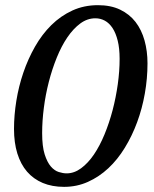

<svg xmlns="http://www.w3.org/2000/svg" viewBox="-20 -707 596 743"><path d="M442.9 -479Q442.9 -520 435.5 -549.6Q428.2 -579.1 415.5 -598.4Q402.8 -617.7 385.7 -627Q368.7 -636.2 349.1 -636.2Q317.9 -636.2 290.8 -616.2Q263.7 -596.2 240.7 -562.5Q217.8 -528.8 199.7 -484.1Q181.6 -439.5 168.9 -390.1Q156.2 -340.8 149.7 -289.8Q143.1 -238.8 143.1 -191.9Q143.1 -140.6 152.8 -109.9Q162.6 -79.1 176.8 -62.7Q190.9 -46.4 207.5 -41.3Q224.1 -36.1 237.8 -36.1Q267.1 -36.1 293.9 -55.9Q320.8 -75.7 343.5 -109.1Q366.2 -142.6 384.5 -187Q402.8 -231.4 415.8 -280.8Q428.7 -330.1 435.8 -381.1Q442.9 -432.1 442.9 -479ZM550.8 -461.9Q550.8 -403.3 540.5 -345.2Q530.3 -287.1 510.7 -234.1Q491.2 -181.2 463.1 -135.3Q435.1 -89.4 399.2 -55.9Q363.3 -22.5 320.3 -3.2Q277.3 16.1 228 16.1Q181.6 16.1 145.5 1Q109.4 -14.2 84.7 -42.7Q60.1 -71.3 47.1 -113Q34.2 -154.8 34.2 -208Q34.2 -260.7 43.2 -316.7Q52.2 -372.6 70.3 -425.8Q88.4 -479 115.5 -526.6Q142.6 -574.2 178.7 -609.9Q214.8 -645.5 260 -666.3Q305.2 -687 358.9 -687Q408.7 -687 444.8 -669.7Q481 -652.3 504.4 -622.1Q527.8 -591.8 539.3 -550.5Q550.8 -509.3 550.8 -461.9Z"/></svg>

Font: Charis SIL APac
Style: Italic
Weight: 400
Italic angle: -11°
Foundry: SIL International
Version: Version 5.000